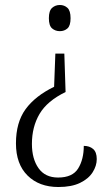

<svg xmlns="http://www.w3.org/2000/svg" viewBox="-20 -560 443 770"><path d="M238 -345 243 -191Q169 -155 138.5 -103Q108 -51 108 17Q108 77 134.5 114.5Q161 152 213 152Q271 152 293.5 115.5Q316 79 316 25Q339 25 353.5 37.5Q368 50 368 78Q368 105 351.5 131Q335 157 301 173.5Q267 190 214 190Q137 190 90.5 144Q44 98 44 15Q44 -69 82.5 -122Q121 -175 197 -212L202 -345ZM220 -540Q238 -540 250.5 -528.5Q263 -517 263 -487Q263 -457 250.5 -446Q238 -435 220 -435Q202 -435 189 -446Q176 -457 176 -487Q176 -517 189 -528.5Q202 -540 220 -540Z"/></svg>

Font: Noto Serif Bengali Condensed Light
Style: Regular
Weight: 300
Width: 3
Designer: Juan Bruce, Universal Thirst, Indian Type Foundry and the Monotype Design Team.
Foundry: Monotype Imaging Inc.
Version: Version 2.003; ttfautohint (v1.8.4.7-5d5b)